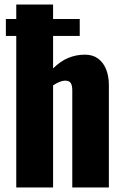

<svg xmlns="http://www.w3.org/2000/svg" viewBox="-20 -830 550 850"><path d="M52 0V-671H6V-746H52V-810H215V-746H333V-671H215V-527Q247 -559 282 -573.5Q317 -588 356 -588Q391 -588 414.5 -570.5Q438 -553 450 -522.5Q462 -492 462 -453V0H300V-430Q300 -451 293.5 -462Q287 -473 268 -473Q257 -473 243.5 -467.5Q230 -462 215 -452V0Z"/></svg>

Font: Oswald
Style: Bold
Weight: 700
Designer: Vernon Adams
Foundry: Vernon Adams
Version: Version 4.103;gftools[0.9.33.dev8+g029e19f]